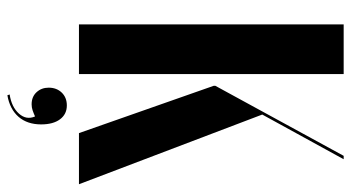

<svg xmlns="http://www.w3.org/2000/svg" viewBox="-230 -508 928 507"><g transform="rotate(90 233.5 -255.0)"><path d="M176 -699H45V0H176ZM332 0H467L283 -484L401 -699H392L207 -360V-356ZM288 116Q298 139 280.5 158.5Q263 178 230 183L232 189Q250 186 264.5 178.5Q279 171 289 159.5Q299 148 304 133Q309 118 309 100Q309 68 295.5 50Q282 32 259 32Q238 32 225 45.5Q212 59 212 80Q212 99 224 112Q236 125 256 125Q264 125 271.5 122.5Q279 120 288 116Z"/></g></svg>

Font: Moniqa Black
Style: Regular
Weight: 900
Designer: Rajesh Rajput
Foundry: Rajesh Rajput
Version: Version 1.000